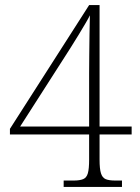

<svg xmlns="http://www.w3.org/2000/svg" viewBox="-20 -734 551 754"><path d="M230 0V-25H269Q293 -25 306.5 -30.5Q320 -36 325 -53.5Q330 -71 330 -107V-206H19V-228L330 -714H371V-237H497V-206H371V-107Q371 -71 376.5 -53.5Q382 -36 395 -30.5Q408 -25 433 -25H459V0ZM59 -237H330V-446Q330 -475 330.5 -516.5Q331 -558 331.5 -600.5Q332 -643 333 -674Q329 -665 317 -644.5Q305 -624 289.5 -598.5Q274 -573 258.5 -548.5Q243 -524 232 -507Z"/></svg>

Font: Noto Serif Georgian SemiCondensed ExtraLight
Style: Regular
Weight: 200
Width: 4
Designer: Monotype Design Team, Akaki Razmadze
Foundry: Google LLC
Version: Version 2.003; ttfautohint (v1.8.4.7-5d5b)